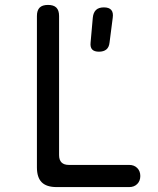

<svg xmlns="http://www.w3.org/2000/svg" viewBox="-20 -760 640 780"><path d="M210 0Q169 0 149.5 -19.5Q130 -39 130 -80V-695Q130 -718 141 -729Q152 -740 175 -740Q198 -740 209 -729Q220 -718 220 -695V-130Q220 -110 230 -100Q240 -90 260 -90H505Q525 -90 537.5 -77.5Q550 -65 550 -45Q550 -25 537.5 -12.5Q525 0 505 0ZM382 -550Q363 -550 354.5 -559Q346 -568 348 -587L357 -688Q359 -709 370 -719.5Q381 -730 402 -730Q423 -730 432 -719.5Q441 -709 438 -688L425 -587Q423 -568 412 -559Q401 -550 382 -550Z"/></svg>

Font: Maple Mono Normal
Style: Regular
Weight: 400
Monospace: yes
Designer: subframe7536
Version: Version 7.000